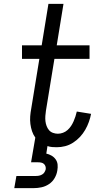

<svg xmlns="http://www.w3.org/2000/svg" viewBox="-20 -755 540 995"><path d="M54 220 65 157H165Q174 157 182 155.5Q190 154 198 149.5Q206 145 210.5 137.5Q215 130 217 122Q218 114 215.5 106.5Q213 99 207 94Q201 89 193 87.5Q185 86 176 86H141L163 -42Q152 -57 146 -75Q140 -93 137.5 -112.5Q135 -132 136.5 -152Q138 -172 142 -193L184 -450H94V-520H196L231 -735H309L274 -520H444V-450H262L218 -181Q216 -168 215 -154Q214 -140 215.5 -127Q217 -114 221.5 -102Q226 -90 234 -80.5Q242 -71 254.5 -66.5Q267 -62 280 -62Q293 -62 306.5 -67Q320 -72 330.5 -81.5Q341 -91 348.5 -102.5Q356 -114 361.5 -126.5Q367 -139 371 -151.5Q375 -164 378 -177L452 -165Q448 -144 440.5 -123Q433 -102 421.5 -82Q410 -62 394 -45Q378 -28 358.5 -15.5Q339 -3 317.5 2.5Q296 8 274 8Q262 8 250 7Q238 6 226 2L220 41Q234 44 247 51.5Q260 59 268.5 71Q277 83 278.5 98Q280 113 277 129Q274 149 263 168Q252 187 234 199Q216 211 195.5 215.5Q175 220 154 220Z"/></svg>

Font: Iosevka Term Curly
Style: Italic
Weight: 400
Italic angle: -9°
Designer: Belleve Invis
Foundry: Belleve Invis
Version: Version 32.3.0